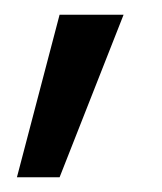

<svg xmlns="http://www.w3.org/2000/svg" viewBox="-20 -118 220 261"><path d="M3 123 61 -98H148L61 123Z"/></svg>

Font: DM Sans 20pt
Style: Regular
Weight: 400
Version: Version 4.004;gftools[0.9.30]